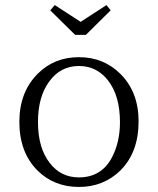

<svg xmlns="http://www.w3.org/2000/svg" viewBox="-20 -739 629 765"><path d="M294.4 -511.2Q393.1 -511.2 460 -444.3Q532.2 -372.1 532.2 -255.4Q532.2 -132.3 460 -60.1Q392.6 5.9 294.4 5.9Q195.3 5.9 128.9 -60.1Q57.1 -132.3 57.1 -253.4Q57.1 -372.1 130.4 -445.3Q196.3 -511.2 294.4 -511.2ZM294.4 -476.1Q220.2 -476.1 175.3 -413.1Q131.3 -352.5 131.3 -252.9Q131.3 -148.4 179.2 -88.4Q223.1 -32.2 294.4 -32.2Q383.3 -32.2 425.3 -110.4Q458 -171.9 458 -252Q458 -357.4 410.2 -418.9Q365.2 -476.1 294.4 -476.1ZM198.2 -718.8 301.3 -651.9 404.3 -718.8 420.9 -697.8 322.3 -600.1H279.3L180.2 -697.8Z"/></svg>

Font: I.Ming
Style: Regular
Weight: 400
Designer: Ichiten Fonts Project
Version: Version 6.11; Dec 27, 2019